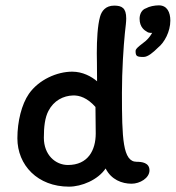

<svg xmlns="http://www.w3.org/2000/svg" viewBox="-20 -695 657 718"><path d="M549 -572C542 -560 535 -551 525 -542C512 -531 487 -515 487 -505C487 -485 491 -482 517 -482C533 -482 553 -499 571 -517C595 -536 617 -577 617 -618C617 -649 605 -675 574 -675C558 -675 538 -671 526 -664C510 -659 502 -642 502 -625C502 -593 521 -581 530 -576C536 -571 549 -572 549 -572ZM452 -626C452 -665 436 -674 407 -674C375 -674 360 -654 354 -632C345 -600 342 -547 342 -496C342 -481 343 -451 343 -391C322 -409 289 -427 250 -427C193 -427 125 -397 88 -344C61 -305 45 -241 45 -178C45 -77 121 3 238 3C285 3 346 -22 375 -65C396 -23 436 -8 472 -8C503 -8 539 -29 539 -58C539 -87 510 -90 491 -90C439 -90 436 -177 436 -348C436 -432 442 -521 447 -571C450 -598 452 -613 452 -626ZM144 -180C144 -221 148 -255 161 -280C181 -319 217 -337 253 -338C277 -339 307 -329 337 -295C337 -268 338 -231 338 -196C338 -133 309 -78 234 -78C187 -78 144 -116 144 -180Z"/></svg>

Font: Itim
Style: Regular
Weight: 400
Designer: CadsonDemak Team
Foundry: Pablo Impallari
Version: Version 1.002;PS 001.002;hotconv 1.0.88;makeotf.lib2.5.64775